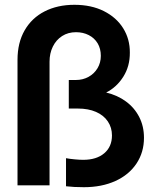

<svg xmlns="http://www.w3.org/2000/svg" viewBox="-20 -780 661 808"><path d="M257.8 3.9V-114.3Q273.4 -111.3 294.4 -109.4Q315.4 -107.4 330.1 -107.4Q386.2 -107.4 418.7 -135Q451.2 -162.6 451.2 -210Q451.2 -243.2 433.8 -269Q416.5 -294.9 384 -309.1Q351.6 -323.2 307.6 -323.2H269.5V-443.4H299.8Q328.6 -443.4 352.5 -456.5Q376.5 -469.7 390.4 -492.9Q404.3 -516.1 404.3 -544.9Q404.3 -575.2 390.9 -597.7Q377.4 -620.1 353.5 -632.3Q329.6 -644.5 299.8 -644.5Q266.6 -644.5 241.5 -628.4Q216.3 -612.3 202.4 -584Q188.5 -555.7 188.5 -520.5V0H53.7V-528.3Q53.7 -600.1 83.7 -652.3Q113.8 -704.6 168 -732.2Q222.2 -759.8 293 -759.8Q364.3 -759.8 417.2 -733.2Q470.2 -706.5 498.5 -660.9Q526.9 -615.2 526.4 -558.6Q526.9 -501.5 499 -457.3Q471.2 -413.1 426.8 -390.6Q474.1 -379.4 510 -353Q545.9 -326.7 565.9 -287.6Q585.9 -248.5 585.9 -200.2Q585.9 -139.2 554.4 -91.8Q522.9 -44.4 465.6 -18.3Q408.2 7.8 333 7.8Q291 7.8 257.8 3.9Z"/></svg>

Font: Reddit Sans Strawberry
Style: Bold
Weight: 700
Designer: Stephen Hutchings
Foundry: Reddit
Version: Version 1.013